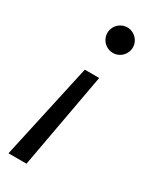

<svg xmlns="http://www.w3.org/2000/svg" viewBox="-190 -575 667 829"><g transform="rotate(30 143.5 -161.0)"><path d="M100.1 202.1H10.3L115.2 -275.4H187ZM247.1 -461.9Q247.1 -444.8 238.5 -430.2Q230 -415.5 215.3 -407Q200.7 -398.4 183.6 -398.4Q166.5 -398.4 151.9 -407Q137.2 -415.5 128.7 -430.2Q120.1 -444.8 120.1 -461.9Q120.1 -479 128.7 -493.7Q137.2 -508.3 151.9 -516.8Q166.5 -525.4 183.6 -525.4Q200.7 -525.4 215.3 -516.8Q230 -508.3 238.5 -493.7Q247.1 -479 247.1 -461.9Z"/></g></svg>

Font: Reddit Sans Chocolate
Style: Italic
Weight: 400
Italic angle: -11.25°
Designer: Stephen Hutchings
Version: Version 1.013